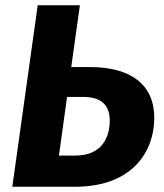

<svg xmlns="http://www.w3.org/2000/svg" viewBox="-20 -713 625 733"><path d="M324 -457H252L285 -693H124L27 0H266C489 0 569 -138 569 -263C569 -391 478 -457 324 -457ZM267 -119H205L236 -343H298C366 -343 399 -312 399 -253C399 -195 374 -119 267 -119Z"/></svg>

Font: Fira Sans
Style: Bold Italic
Weight: 700
Italic angle: -8°
Designer: bBox Type GmbH & Carrois Corporate GbR & Edenspiekermann AG
Foundry: bBox Type GmbH & Carrois Corporate GbR & Edenspiekermann AG
Version: Version 4.301;PS 004.301;hotconv 1.0.88;makeotf.lib2.5.64775